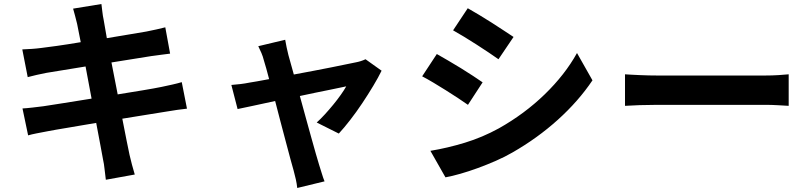

<svg xmlns="http://www.w3.org/2000/svg" viewBox="-20 -833 4040 956"><path d="M911 -292Q891 -290 863 -286Q835 -282 806 -277Q770 -271 712.5 -262Q655 -253 589 -242Q601 -180 610.5 -132.5Q620 -85 625 -62Q630 -39 637 -13.5Q644 12 651 36L507 62Q503 33 500.5 8Q498 -17 493 -39Q489 -61 480 -109.5Q471 -158 459 -221Q421 -215 385 -208.5Q349 -202 317.5 -197Q286 -192 261 -187.5Q236 -183 220 -180Q188 -174 162.5 -169Q137 -164 120 -159L92 -293Q112 -294 142 -297.5Q172 -301 196 -304Q231 -309 295.5 -319.5Q360 -330 436 -342L406 -502Q340 -491 286.5 -482.5Q233 -474 210 -470Q184 -465 162.5 -460Q141 -455 118 -449L91 -587Q115 -588 138 -589.5Q161 -591 184 -594Q210 -597 263.5 -604.5Q317 -612 382 -623Q376 -655 371 -678.5Q366 -702 364 -714Q359 -735 354 -753.5Q349 -772 344 -790L485 -813Q487 -798 489.5 -775.5Q492 -753 496 -735Q498 -724 502 -700.5Q506 -677 512 -643Q576 -654 629 -662.5Q682 -671 709 -676Q733 -681 759 -686.5Q785 -692 803 -697L827 -566Q810 -564 784 -560.5Q758 -557 735 -554L535 -522L566 -363Q634 -374 691.5 -383.5Q749 -393 783 -400Q812 -406 838.5 -412Q865 -418 885 -424Z M1557 -223Q1576 -240 1597.5 -263.5Q1619 -287 1639.5 -312Q1660 -337 1677 -361Q1694 -385 1704 -403Q1695 -401 1673 -396.5Q1651 -392 1620 -385.5Q1589 -379 1551 -371.5Q1513 -364 1473 -355Q1487 -304 1501.5 -251Q1516 -198 1529 -151.5Q1542 -105 1552.5 -68Q1563 -31 1569 -12Q1571 -5 1574.5 5.5Q1578 16 1581.5 28Q1585 40 1589 51.5Q1593 63 1596 70L1460 103Q1458 83 1453 60Q1448 37 1442 16Q1436 -4 1426 -41.5Q1416 -79 1403.5 -126Q1391 -173 1377 -226Q1363 -279 1350 -330Q1287 -316 1236.5 -305.5Q1186 -295 1163 -290L1132 -410Q1156 -412 1177.5 -414.5Q1199 -417 1224 -422Q1235 -424 1260 -428Q1285 -432 1320 -439Q1305 -497 1294 -532Q1289 -552 1281.5 -569.5Q1274 -587 1266 -603L1400 -635Q1403 -617 1407 -598Q1411 -579 1416 -559L1443 -462Q1491 -471 1539 -480Q1587 -489 1629 -497.5Q1671 -506 1702.5 -512.5Q1734 -519 1749 -522Q1777 -527 1800 -538L1880 -481Q1864 -448 1838.5 -405.5Q1813 -363 1784 -319.5Q1755 -276 1724 -236Q1693 -196 1667 -168Z M2309 -792Q2334 -778 2365.5 -759Q2397 -740 2428.5 -720Q2460 -700 2488.5 -681Q2517 -662 2537 -649L2462 -538Q2441 -553 2412.5 -572Q2384 -591 2353 -611Q2322 -631 2291.5 -649.5Q2261 -668 2236 -682ZM2123 -82Q2208 -96 2295 -122.5Q2382 -149 2464 -194Q2592 -266 2692.5 -363.5Q2793 -461 2853 -569L2930 -433Q2860 -329 2758 -237Q2656 -145 2532 -74Q2494 -52 2449.5 -32.5Q2405 -13 2360 3.5Q2315 20 2273 32Q2231 44 2198 50ZM2155 -564Q2180 -550 2211.5 -531.5Q2243 -513 2275 -493.5Q2307 -474 2335.5 -455Q2364 -436 2383 -423L2310 -311Q2289 -326 2260 -345Q2231 -364 2200 -383.5Q2169 -403 2138 -421.5Q2107 -440 2082 -453Z M3092 -463Q3105 -462 3125 -461Q3145 -460 3166.5 -459Q3188 -458 3210.5 -457.5Q3233 -457 3253 -457H3790Q3825 -457 3856 -459Q3887 -461 3907 -463V-306Q3889 -307 3855.5 -309Q3822 -311 3790 -311H3253Q3210 -311 3165 -309.5Q3120 -308 3092 -306Z"/></svg>

Font: SpoqaHanSans-Bold
Style: Regular
Weight: 700
Designer: [Spoqa Han Sans] Dong-huui Kim \uAE40 \uB3D9 \uD718   [Noto Sans] Ryoko NISHIZUKA \u897F \u585A \u6DBC \u5B50  (kana & i
Foundry: Spoqa (http://www.spoqa-han-sans.com)
Version: Version 2.000